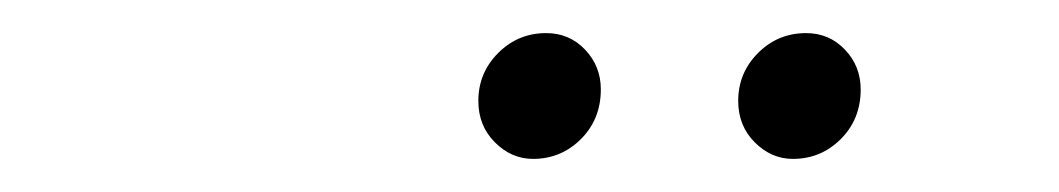

<svg xmlns="http://www.w3.org/2000/svg" viewBox="-20 -699 640 116"><path d="M302 -603Q289 -603 279 -613Q269 -623 269 -638Q269 -655 281 -667Q293 -679 310 -679Q324 -679 333.5 -669Q343 -659 343 -645Q343 -627 331 -615Q319 -603 302 -603ZM459 -603Q446 -603 436 -613Q426 -623 426 -638Q426 -655 438 -667Q450 -679 467 -679Q481 -679 490.5 -669Q500 -659 500 -645Q500 -627 488 -615Q476 -603 459 -603Z"/></svg>

Font: Red Hat Display VF
Style: Italic
Weight: 300
Italic angle: -12°
Designer: Pentagram, MCKL
Foundry: Pentagram, MCKL
Version: Version 1.023